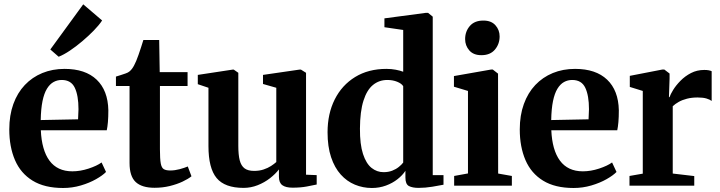

<svg xmlns="http://www.w3.org/2000/svg" viewBox="-20 -880 3414 910"><path d="M279 11Q191 11 134.5 -23.8Q78 -58.5 51 -121.2Q24 -184 24 -266.5Q24 -333.5 43.2 -386.8Q62.5 -440 97.5 -477Q132.5 -514 180.5 -533.8Q228.5 -553.5 286 -553.5Q384.5 -553.5 438 -502.5Q491.5 -451.5 493.5 -357.5Q493.5 -325 491.5 -301.8Q489.5 -278.5 486 -262.5H173.5Q175.5 -216 185.8 -179.8Q196 -143.5 214.5 -118.5Q233 -93.5 260 -80.8Q287 -68 323 -68Q360.5 -68 400 -81Q439.5 -94 461.5 -110L482.5 -65Q466.5 -48.5 435.2 -30.8Q404 -13 363.2 -1Q322.5 11 279 11ZM173 -311 350 -314.5Q350.5 -326.5 351 -338.5Q351.5 -350.5 352 -362.5Q352 -427 334.5 -464Q317 -501 272.5 -501Q251.5 -501 233.8 -491.2Q216 -481.5 202.5 -459.5Q189 -437.5 181.5 -401Q174 -364.5 173 -311ZM257.5 -611.5 218.5 -645.5 374.5 -859.5 464 -783Q450 -761.5 425 -735.8Q400 -710 370.2 -684.8Q340.5 -659.5 311.2 -640Q282 -620.5 259 -611.5Z M712.5 10Q652.5 10 623.2 -17.2Q594 -44.5 594 -107.5V-472.5H529.5V-517Q540.5 -520.5 552.5 -524.2Q564.5 -528 575.2 -531.8Q586 -535.5 592.5 -540.5Q600 -546.5 605.5 -553.8Q611 -561 615.8 -570.5Q620.5 -580 625.5 -591Q630.5 -602.5 636.5 -620Q642.5 -637.5 648.8 -656.5Q655 -675.5 659.5 -690.5H734.5L737 -538H869V-472.5H738V-172.5Q738 -126.5 742 -105.2Q746 -84 756.8 -78Q767.5 -72 787 -72Q808.5 -72 831.8 -78.2Q855 -84.5 870 -91L887.5 -44.5Q871.5 -31.5 844.8 -19Q818 -6.5 784.2 1.8Q750.5 10 712.5 10Z M1366.5 9.5Q1334.5 9.5 1318.2 -2.2Q1302 -14 1302 -42.5V-77Q1285.5 -55.5 1259.5 -35.2Q1233.5 -15 1201.2 -2.2Q1169 10.5 1134.5 10.5Q1045.5 10.5 1006.8 -36Q968 -82.5 968 -188V-464L917.5 -481V-525L1082 -550H1088L1109.5 -535V-189Q1109.5 -146 1116.2 -120Q1123 -94 1139.2 -82Q1155.5 -70 1184.5 -70Q1209.5 -70 1229.5 -76.8Q1249.5 -83.5 1264.5 -93.2Q1279.5 -103 1289.5 -112V-464L1226.5 -482V-525L1398.5 -550H1406.5L1430.5 -535V-52L1481 -50V-5.5Q1463 -1.5 1433.8 4Q1404.5 9.5 1366.5 9.5Z M1742.5 11Q1700 11 1662 -4.8Q1624 -20.5 1595 -52.8Q1566 -85 1549.2 -135Q1532.5 -185 1532.5 -253Q1532.5 -341 1566.5 -408.8Q1600.5 -476.5 1663.2 -515Q1726 -553.5 1811.5 -553.5Q1835 -553.5 1855.8 -549.5Q1876.5 -545.5 1891 -540V-738L1802 -751V-793L1997.5 -819H2009L2031 -801V-50H2082V-4.5Q2062 -0.5 2028.8 5Q1995.5 10.5 1964 10.5Q1935 10.5 1918.2 1.8Q1901.5 -7 1901.5 -38.5V-70.5Q1888 -49.5 1864.2 -30.8Q1840.5 -12 1809.2 -0.5Q1778 11 1742.5 11ZM1798 -64Q1820.5 -64 1838.8 -71Q1857 -78 1870.2 -88.8Q1883.5 -99.5 1891 -109.5V-471.5Q1883.5 -484 1862.5 -492.5Q1841.5 -501 1816 -501Q1777 -501 1748 -477.5Q1719 -454 1702.8 -403.2Q1686.5 -352.5 1686 -270.5Q1685.5 -196 1700.5 -150.2Q1715.5 -104.5 1741 -84.2Q1766.5 -64 1798 -64Z M2132.5 0V-46L2198 -58V-449L2131.5 -469V-519.5L2308 -550.5H2315.5L2340.5 -531L2341 -57.5L2406 -46V0ZM2261 -618.5Q2224 -618.5 2204.2 -641.2Q2184.5 -664 2184.5 -694.5Q2184.5 -731 2206.8 -756.8Q2229 -782.5 2270.5 -782.5H2271.5Q2308.5 -782.5 2328.2 -760.2Q2348 -738 2348 -707.5Q2348 -671.5 2325.8 -645Q2303.5 -618.5 2262 -618.5Z M2698.5 11Q2610.5 11 2554 -23.8Q2497.5 -58.5 2470.5 -121.2Q2443.5 -184 2443.5 -266.5Q2443.5 -333.5 2462.8 -386.8Q2482 -440 2517 -477Q2552 -514 2600 -533.8Q2648 -553.5 2705.5 -553.5Q2804 -553.5 2857.5 -502.5Q2911 -451.5 2913 -357.5Q2913 -325 2911 -301.8Q2909 -278.5 2905.5 -262.5H2593Q2595 -216 2605.2 -179.8Q2615.5 -143.5 2634 -118.5Q2652.5 -93.5 2679.5 -80.8Q2706.5 -68 2742.5 -68Q2780 -68 2819.5 -81Q2859 -94 2881 -110L2902 -65Q2886 -48.5 2854.8 -30.8Q2823.5 -13 2782.8 -1Q2742 11 2698.5 11ZM2592.5 -311 2769.5 -314.5Q2770 -326.5 2770.5 -338.5Q2771 -350.5 2771.5 -362.5Q2771.5 -427 2754 -464Q2736.5 -501 2692 -501Q2671 -501 2653.2 -491.2Q2635.5 -481.5 2622 -459.5Q2608.5 -437.5 2601 -401Q2593.5 -364.5 2592.5 -311Z M2963.5 0V-46L3026.5 -57V-449L2965 -468V-520.5L3119.5 -550.5H3128.5L3153.5 -531.5V-507.5L3150.5 -419L3153.5 -420Q3157.5 -432.5 3170.5 -453.8Q3183.5 -475 3205 -497Q3226.5 -519 3255 -533.8Q3283.5 -548.5 3318 -548.5Q3330.5 -548.5 3339.2 -546.8Q3348 -545 3353 -542.5V-401.5Q3345 -408 3328.8 -413Q3312.5 -418 3286.5 -418Q3258.5 -418 3236 -412.2Q3213.5 -406.5 3196.8 -397Q3180 -387.5 3168.5 -376.5V-57.5L3270.5 -45.5V0Z"/></svg>

Font: Merriweather 60pt
Style: Bold
Weight: 700
Version: Version 2.100